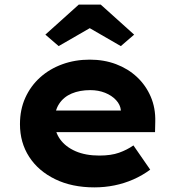

<svg xmlns="http://www.w3.org/2000/svg" viewBox="-20 -800 764 830"><path d="M387.9 10Q291 10 218.4 -25.4Q145.8 -60.7 106 -122.2Q66.3 -183.6 66.3 -263.3Q66.3 -326.2 89.3 -377.2Q112.3 -428.2 153.3 -465.2Q194.4 -502.2 249.4 -522.2Q304.4 -542.2 368 -542.2Q429.6 -542.2 481.7 -522.6Q533.7 -503 572.2 -467Q610.6 -431 631.7 -381.9Q652.8 -332.8 651.2 -274L650.2 -228.8H170.9L147.9 -322.3H519.8L502.6 -301.9V-322.4Q500.3 -347.4 481.7 -367.3Q463.2 -387.3 434.1 -398.9Q405 -410.4 370.3 -410.4Q324.6 -410.4 289.9 -395.7Q255.2 -381 235.5 -351Q215.9 -321 215.9 -275.5Q215.9 -231.4 239.6 -198.3Q263.3 -165.2 306.7 -146.3Q350.1 -127.5 409.4 -127.5Q460.2 -127.5 494.6 -139.8Q529 -152 556.8 -171.4L629.3 -66.6Q595.9 -41.7 556.3 -24.3Q516.7 -7 474.5 1.5Q432.3 10 387.9 10ZM233.6 -600.7 176.1 -650.3 320.4 -780H415.6L559.9 -650.3L502.3 -600.7L353 -686.9H383Z"/></svg>

Font: Lexend Exa
Style: Regular
Weight: 400
Designer: Bonnie Shaver-Troup, Thomas Jockin
Foundry: Lexend
Version: Version 1.007